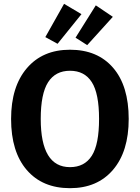

<svg xmlns="http://www.w3.org/2000/svg" viewBox="-20 -968 731 1004"><path d="M315 -948 406 -894 281 -739 217 -774ZM481 -940 570 -880 436 -732 375 -771ZM346 -708Q490 -708 571.5 -613.5Q653 -519 653 -346Q653 -176 571 -80Q489 16 346 16Q202 16 120 -79Q38 -174 38 -346Q38 -515 120.5 -611.5Q203 -708 346 -708ZM193 -346Q193 -94 346 -94Q422 -94 460 -153.5Q498 -213 498 -346Q498 -479 460 -538.5Q422 -598 346 -598Q270 -598 231.5 -538Q193 -478 193 -346Z"/></svg>

Font: Fira Sans SemiBold
Style: Regular
Weight: 600
Designer: bBox Type GmbH & Carrois Corporate GbR & Edenspiekermann AG
Foundry: bBox Type GmbH & Carrois Corporate GbR & Edenspiekermann AG
Version: Version 4.301;PS 004.301;hotconv 1.0.88;makeotf.lib2.5.64775